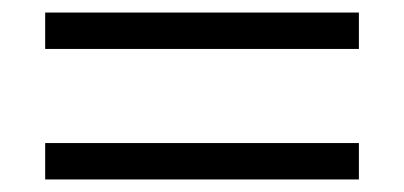

<svg xmlns="http://www.w3.org/2000/svg" viewBox="-20 -406 644 306"><path d="M52 -328V-386H552V-328ZM52 -120V-178H552V-120Z"/></svg>

Font: Chivo Medium Thin
Style: Regular
Weight: 250
Version: Version 2.002